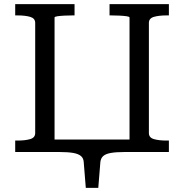

<svg xmlns="http://www.w3.org/2000/svg" viewBox="-20 -730 883 922"><path d="M53 -710H338V-656H329Q310 -656 290 -655Q270 -654 256 -652Q242 -650 242 -646V0H53V-55H64Q101 -55 125 -62Q149 -69 149 -91V-620Q149 -642 125 -649Q101 -656 64 -656H53ZM506 -710H791V-656H780Q743 -656 719 -649Q695 -642 695 -620V-91Q695 -69 719 -62Q743 -55 780 -55H791V0H602V-646Q602 -650 588 -652Q574 -654 554 -655Q534 -656 515 -656H506ZM188 0V-60H641V0H578Q537 0 512 4.5Q487 9 475.5 19.5Q464 30 462 48L452 172H392L382 48Q381 30 369 19.5Q357 9 332 4.5Q307 0 266 0Z"/></svg>

Font: Roboto Serif
Style: Regular
Weight: 400
Designer: Greg Gazdowicz
Foundry: Commercial Type
Version: Version 1.008